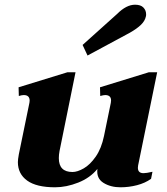

<svg xmlns="http://www.w3.org/2000/svg" viewBox="-20 -786 710 816"><path d="M352 -550 331 -595 478 -727Q517 -766 554 -766Q578 -766 589.5 -754Q601 -742 601 -725Q601 -719 600 -716Q596 -697 579 -680.5Q562 -664 532 -647ZM566 -73Q566 -50 590 -50Q602 -50 628 -56L622 -26Q597 -8 562.5 1Q528 10 492 10Q450 10 419.5 -9Q389 -28 394 -68Q363 -30 312.5 -10Q262 10 214 10Q135 10 95.5 -18.5Q56 -47 56 -97Q56 -108 60 -130L105 -349L106 -358Q106 -382 81 -382Q73 -382 60 -378L59 -415L267 -479H301L233 -144Q230 -128 230 -114Q230 -55 288 -55Q309 -55 336 -70.5Q363 -86 387 -120.5Q411 -155 422 -208L451 -349Q452 -353 452 -359Q452 -382 427 -382Q420 -382 406 -378L405 -415L613 -479H648L567 -83Q566 -79 566 -73Z"/></svg>

Font: Taviraj
Style: Bold Italic
Weight: 700
Italic angle: -12°
Designer: Katatrad Team
Foundry: CadsonDemak
Version: Version 1.001